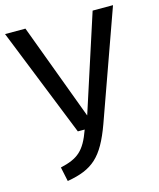

<svg xmlns="http://www.w3.org/2000/svg" viewBox="-114 -825 762 919"><g transform="rotate(-15 266.5 -365.5)"><path d="M534 -744H433L278 -266L100 -744H-1L215 -204H249C214 -106 179 -78 92 -58L107 13C234 -9 287 -55 342 -206Z"/></g></svg>

Font: Glow Sans SC Condensed Medium
Style: Regular
Weight: 600
Width: 3
Designer: Ryoko NISHIZUKA (kana, bopomofo & ideographs); Paul D. Hunt (Latin, Greek & Cyrillic); Sandoll Communications, Soo-young
Version: Version 0.93